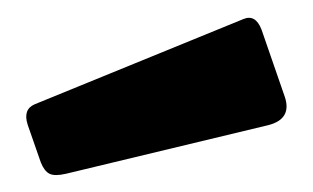

<svg xmlns="http://www.w3.org/2000/svg" viewBox="-20 -770 360 221"><path d="M281 -736 308 -658Q316 -633 289 -626L56 -570Q43 -567 37 -570Q31 -573 27 -583L12 -626Q6 -644 20 -650L260 -748Q274 -754 281 -736Z"/></svg>

Font: Libre Franklin Thin Black
Style: Regular
Weight: 900
Version: Version 3.000